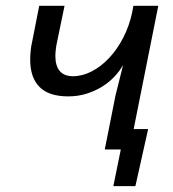

<svg xmlns="http://www.w3.org/2000/svg" viewBox="-20 -510 590 655"><path d="M399.9 -288.1Q388.7 -268.1 370.6 -248.8Q352.5 -229.5 328.6 -214.6Q304.7 -199.7 275.4 -190.4Q246.1 -181.2 212.9 -181.2Q146.5 -181.2 114.7 -213.4Q83 -245.6 83 -306.2Q83 -320.3 84.5 -335.9Q85.9 -351.6 89.8 -368.2L113.8 -490.2H200.2L173.8 -362.8Q171.4 -351.1 170.2 -339.8Q168.9 -328.6 168.9 -318.8Q168.9 -285.6 183.8 -267.8Q198.7 -250 229 -250Q261.2 -250 293.2 -266.6Q325.2 -283.2 352.8 -312.7Q380.4 -342.3 400.9 -382.3Q421.4 -422.4 431.2 -469.2L435.1 -490.2H520L436 -69.8H485.4L441.9 125H366.7L392.1 0H337.4L374 -184.1Z"/></svg>

Font: Code New Roman
Style: Italic
Weight: 400
Italic angle: -11°
Monospace: yes
Designer: Sam Radian
Foundry: Code New Roman
Version: Version 1.508 October 19, 2014